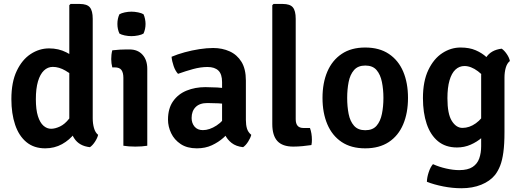

<svg xmlns="http://www.w3.org/2000/svg" viewBox="-20 -756 2706 996"><path d="M461 -142Q461 -115.5 467.5 -92Q474 -68.5 489 -56.5Q485 -39.5 472.5 -20.5Q460 -1.5 446.5 7.5Q391 1.5 365.2 -38.2Q339.5 -78 339.5 -131.5V-729L346 -735.5H393.5Q431.5 -735.5 446.2 -717.8Q461 -700 461 -658.5ZM39 -242Q39 -330 66.8 -388.2Q94.5 -446.5 139.2 -475.8Q184 -505 234.5 -505Q284 -505 324 -484.5Q364 -464 398.5 -440.5L381.5 -347.5Q352.5 -370.5 319.2 -389.8Q286 -409 254 -409Q227.5 -409 207.8 -390Q188 -371 177 -333.8Q166 -296.5 166 -241.5Q166 -187 176.8 -153.2Q187.5 -119.5 205.5 -103.8Q223.5 -88 245 -88Q266 -88 291 -99.8Q316 -111.5 338.2 -139.8Q360.5 -168 374 -216L400.5 -135Q393 -98.5 367 -64.2Q341 -30 301.8 -8.2Q262.5 13.5 214.5 13.5Q156 13.5 117 -18.8Q78 -51 58.5 -108.8Q39 -166.5 39 -242Z M744 0Q717 4.5 682 4.5Q647.5 4.5 620 0V-352.5Q620 -378.5 610.2 -392.5Q600.5 -406.5 574.5 -406.5H562.5Q557 -427.5 557 -449.5Q557 -460.5 558.2 -472Q559.5 -483.5 562.5 -495Q582.5 -497.5 602.2 -498.5Q622 -499.5 635 -499.5H652Q694.5 -499.5 719.2 -472.2Q744 -445 744 -398.5ZM589 -632Q589 -659.5 599.5 -682Q610 -688 627.5 -691.8Q645 -695.5 662 -695.5Q678 -695.5 696.5 -691.8Q715 -688 724.5 -682Q729.5 -671.5 732.2 -657.8Q735 -644 735 -632Q735 -605 724.5 -582Q715.5 -576 696.8 -572.2Q678 -568.5 662 -568.5Q645 -568.5 627 -572.2Q609 -576 599.5 -582Q589 -605 589 -632Z M851.5 -135.5Q851.5 -193.5 878 -231Q904.5 -268.5 948.5 -286.2Q992.5 -304 1045.5 -304Q1071.5 -304 1106.5 -302.2Q1141.5 -300.5 1170.5 -294V-213Q1145.5 -218.5 1113.5 -220Q1081.5 -221.5 1056 -221.5Q1015.5 -221.5 994.8 -200.5Q974 -179.5 974 -144Q974 -117.5 989.2 -99.2Q1004.5 -81 1032.5 -81Q1066.5 -81 1103.5 -105Q1140.5 -129 1165.5 -174L1184 -86.5Q1165 -64.5 1139.2 -41.5Q1113.5 -18.5 1079.2 -2.5Q1045 13.5 1001 13.5Q950.5 13.5 917.2 -8.8Q884 -31 867.8 -65.2Q851.5 -99.5 851.5 -135.5ZM1283.5 -56.5Q1279 -39.5 1266.8 -20.5Q1254.5 -1.5 1241 7.5Q1204.5 3.5 1181.5 -14.5Q1158.5 -32.5 1146.8 -57.8Q1135 -83 1132 -109.5V-330Q1132 -371.5 1112.8 -390Q1093.5 -408.5 1056.5 -408.5Q1021 -408.5 981.8 -397.8Q942.5 -387 903.5 -373Q889.5 -388 880.8 -413.2Q872 -438.5 870 -461.5Q900.5 -474.5 938 -484.8Q975.5 -495 1014.2 -501Q1053 -507 1086 -507Q1133 -507 1171.5 -489.5Q1210 -472 1232.8 -435Q1255.5 -398 1255.5 -338V-134Q1255.5 -108 1261.2 -89Q1267 -70 1283.5 -56.5Z M1588 -92Q1598 -64 1598 -31Q1598 -24.5 1597.5 -17.2Q1597 -10 1595.5 -3.5Q1576 -0.5 1550.5 2Q1525 4.5 1501.5 4.5Q1445.5 4.5 1419 -24.2Q1392.5 -53 1392.5 -112.5V-729L1399 -735.5H1446.5Q1484.5 -735.5 1499.2 -717.8Q1514 -700 1514 -658.5V-137.5Q1514 -115 1523.8 -103.5Q1533.5 -92 1555 -92Z M2096.5 -248Q2096.5 -170 2071.5 -111Q2046.5 -52 1997 -19.2Q1947.5 13.5 1874.5 13.5Q1801.5 13.5 1752.2 -19.5Q1703 -52.5 1678 -111.5Q1653 -170.5 1653 -248Q1653 -326 1678.2 -384.8Q1703.5 -443.5 1752.8 -476.5Q1802 -509.5 1874.5 -509.5Q1948 -509.5 1997.5 -476.2Q2047 -443 2071.8 -384.2Q2096.5 -325.5 2096.5 -248ZM1781 -248Q1781 -203.5 1788.5 -165.2Q1796 -127 1816.5 -103.8Q1837 -80.5 1875 -80.5Q1913.5 -80.5 1933.5 -103.8Q1953.5 -127 1961.2 -165.2Q1969 -203.5 1969 -248Q1969 -292 1961.2 -330.5Q1953.5 -369 1933.5 -392.5Q1913.5 -416 1875 -416Q1837 -416 1816.5 -392.5Q1796 -369 1788.5 -330.5Q1781 -292 1781 -248Z M2625 -439.5Q2610 -427.5 2603.5 -404.2Q2597 -381 2597 -353.5V-70.5Q2597 -8 2591.2 34Q2585.5 76 2574.5 103.8Q2563.5 131.5 2548 151.5Q2521.5 184 2476.5 202.2Q2431.5 220.5 2373.5 220.5Q2327 220.5 2279 211Q2231 201.5 2194.5 187Q2195 164.5 2203.8 137.8Q2212.5 111 2226 95.5Q2258 110 2294.5 118.2Q2331 126.5 2362 126.5Q2407 126.5 2431.8 110Q2456.5 93.5 2466.2 65.5Q2476 37.5 2476 2.5V-364Q2476 -418 2501.5 -457.5Q2527 -497 2582.5 -503.5Q2596 -494.5 2609 -475.5Q2622 -456.5 2625 -439.5ZM2174 -247Q2174 -334.5 2202 -393Q2230 -451.5 2274.5 -480.5Q2319 -509.5 2369 -509.5Q2415 -509.5 2447.8 -495.2Q2480.5 -481 2503.5 -459.8Q2526.5 -438.5 2541.5 -417L2523 -313.5Q2495.5 -359.5 2459.2 -386.5Q2423 -413.5 2389.5 -413.5Q2362.5 -413.5 2342.5 -394.8Q2322.5 -376 2311.8 -338.8Q2301 -301.5 2301 -246.5Q2301 -165 2323.8 -128.8Q2346.5 -92.5 2379 -92.5Q2415 -92.5 2448.5 -116.5Q2482 -140.5 2502 -181L2520.5 -89.5Q2505.5 -64.5 2480 -42.2Q2454.5 -20 2421.5 -5.5Q2388.5 9 2350.5 9Q2291.5 9 2252.2 -23.2Q2213 -55.5 2193.5 -113.2Q2174 -171 2174 -247Z"/></svg>

Font: Signika Negative Light SemiBold
Style: Regular
Weight: 600
Version: Version 2.001